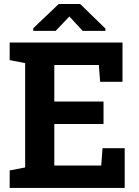

<svg xmlns="http://www.w3.org/2000/svg" viewBox="-20 -919 679 939"><path d="M27.3 0V-85.4L103 -100.1V-610.4L27.3 -625V-710.9H579.1V-519H469.7L463.4 -601.1H245.6V-422.4H486.3V-312.5H245.6V-109.4H475.1L481.4 -194.3H589.8V0ZM142.6 -768.1V-780.8L267.1 -899.4H372.1L495.6 -779.3V-768.1H384.3L319.3 -838.4L252.4 -768.1Z"/></svg>

Font: Roboto Slab
Style: Bold
Weight: 700
Designer: Google
Version: Version 2.000; ttfautohint (v1.8.1.43-b0c9)